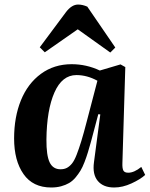

<svg xmlns="http://www.w3.org/2000/svg" viewBox="-20 -810 658 844"><path d="M363.8 -780.8 486.8 -601.1 464.8 -579.1 321.8 -681.2 176.8 -580.1 154.8 -602.1 270 -756.8Q295.4 -790 323.2 -790Q342.8 -790 363.8 -780.8ZM530.8 -515.1 518.1 -94.2Q517.1 -70.3 522.2 -60.5Q527.3 -50.8 543.9 -50.8Q569.8 -50.8 601.1 -76.2L618.2 -41Q596.7 -21.5 557.9 -3.7Q519 14.2 481.9 14.2Q434.1 14.2 409.9 -14.6Q385.7 -43.5 393.1 -97.2L420.9 -307.1L412.1 -308.1L379.9 -187Q372.1 -159.2 366.2 -139.9Q360.4 -120.6 351.6 -97.7Q342.8 -74.7 333.7 -59.8Q324.7 -44.9 311.8 -29.5Q298.8 -14.2 283.7 -5.4Q268.6 3.4 248.8 8.8Q229 14.2 205.1 14.2Q124.5 14.2 83.3 -44.9Q42 -104 42 -201.2Q42 -295.4 72 -369.1Q102.1 -442.9 159.9 -485.4Q217.8 -527.8 294.9 -527.8Q359.9 -527.8 418.9 -500L509.8 -526.9ZM246.1 -65.9Q262.2 -65.9 273.9 -72Q285.6 -78.1 296.1 -90.8Q306.6 -103.5 316.9 -129.9Q327.1 -156.2 337.4 -189.7Q347.7 -223.1 361.8 -277.8L408.2 -455.1Q362.8 -480 315.9 -480Q252.9 -480 219.2 -403.3Q185.5 -326.7 184.1 -196.8Q183.6 -127 198.2 -96.4Q212.9 -65.9 246.1 -65.9Z"/></svg>

Font: Literata SemiBold
Style: Italic
Weight: 650
Italic angle: -2.39999°
Designer: Latin by Veronika Burian and Jose Scaglione. Greek by Irene Vlachou. Cyrillic by Vera Evstafieva
Foundry: TypeTogether
Version: Version 3.021